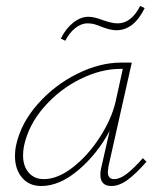

<svg xmlns="http://www.w3.org/2000/svg" viewBox="-20 -617 537 641"><path d="M198 -481 183 -488Q199 -521 224 -541Q249 -561 275 -561Q294 -561 323 -550Q334 -546 347.5 -542.5Q361 -539 373 -539Q418 -539 448 -597L463 -590Q427 -516 368 -516Q348 -516 318 -528Q316 -529 302 -534Q288 -539 272 -539Q251 -539 231 -523Q211 -507 198 -481ZM469 -77Q434 -37 406 -16.5Q378 4 352 4Q315 4 315 -34Q315 -45 318 -57L346 -180Q305 -103 242 -49.5Q179 4 118 4Q77 4 53.5 -24Q30 -52 30 -96Q30 -113 33 -129Q49 -205 105.5 -269Q162 -333 237.5 -370.5Q313 -408 384 -408H420L342 -61Q340 -47 340 -43Q340 -19 361 -19Q380 -19 403 -36.5Q426 -54 457 -89ZM366 -278 390 -387H381Q317 -387 248 -353Q179 -319 127 -259.5Q75 -200 60 -129Q57 -113 57 -98Q57 -62 76 -40.5Q95 -19 126 -19Q173 -19 224 -59Q275 -99 314 -160Q353 -221 366 -278Z"/></svg>

Font: Ysabeau Infant Extralight
Style: Italic
Weight: 200
Italic angle: -12°
Designer: Christian Thalmann (Catharsis Fonts)
Version: Version 0.003